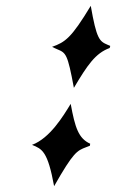

<svg xmlns="http://www.w3.org/2000/svg" viewBox="-20 -585 399 660"><path d="M290 -91C250 -109 238 -146 223 -228C198 -187 152 -110 90 -87C125 -73 144 -65 166 55C233 -63 245 -67 276 -79C280.5 -80.7 284.3 -82.1 289 -84ZM359 -427C356 -428 359 -428 350 -431C322 -443 312 -450 292 -565C225 -454 204 -440 159 -424C163 -422 173 -417 176 -416C207 -403 212 -401 234 -283C281 -362 308 -402 357 -420Z"/></svg>

Font: Linux Libertine O
Style: Bold Italic
Weight: 700
Italic angle: -11.5°
Designer: Philipp H. Poll
Foundry: Philipp H. Poll
Version: Version 4.1.0